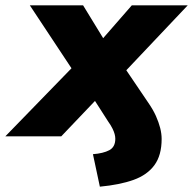

<svg xmlns="http://www.w3.org/2000/svg" viewBox="-74 -512 725 721"><path d="M301 189 275 67Q314 64 336.5 52Q359 40 359 9Q359 1 356.5 -8.5Q354 -18 348 -30Q342 -42 332 -56L259 -170L317 -169L156 0H-54L223 -285L222 -214L38 -492H238L334 -335H284L421 -492H631L368 -214L370 -293L483 -126Q501 -100 511.5 -76.5Q522 -53 527.5 -31.5Q533 -10 533 10Q533 71 506 108Q479 145 427.5 163.5Q376 182 301 189Z"/></svg>

Font: Nunito Sans 12pt Black
Style: Italic
Weight: 900
Italic angle: -9°
Designer: Vernon Adams
Foundry: Vernon Adams
Version: Version 3.101;gftools[0.9.27]